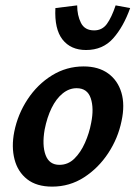

<svg xmlns="http://www.w3.org/2000/svg" viewBox="-20 -681 505 714"><path d="M174 13Q116 13 81 -14.5Q46 -42 34 -88.5Q22 -135 33 -191Q46 -256 82.5 -311.5Q119 -367 173 -400.5Q227 -434 291 -434Q346 -434 382 -408Q418 -382 431.5 -336.5Q445 -291 432 -231Q419 -167 382.5 -111.5Q346 -56 292.5 -21.5Q239 13 174 13ZM201 -68Q233 -68 256.5 -91Q280 -114 296 -150Q312 -186 319 -224Q330 -278 317.5 -315.5Q305 -353 265 -353Q237 -353 213 -333.5Q189 -314 172 -279.5Q155 -245 146 -199Q136 -141 149.5 -104.5Q163 -68 201 -68ZM300 -495Q243 -495 212.5 -534Q182 -573 186 -651L267 -661Q267 -624 281 -596Q295 -568 330 -568Q360 -568 377.5 -592Q395 -616 410 -661L464 -651Q439 -581 400.5 -538Q362 -495 300 -495Z"/></svg>

Font: Ysabeau Office
Style: Bold Italic
Weight: 700
Italic angle: -12°
Designer: Christian Thalmann (Catharsis Fonts)
Version: Version 2.001;gftools[0.9.30]; featfreeze: tnum,lnum,ss02